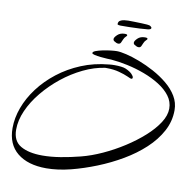

<svg xmlns="http://www.w3.org/2000/svg" viewBox="-106 -1024 1259 1259"><g transform="rotate(10 523.5 -394.5)"><path d="M284 129Q161 129 91 72Q21 15 21 -93Q21 -160 46.5 -229.5Q72 -299 120.5 -363.5Q169 -428 237 -481Q305 -534 389.5 -569Q474 -604 573 -613Q581 -614 590 -614.5Q599 -615 609 -615Q632 -615 652.5 -612.5Q673 -610 684 -605Q713 -592 726.5 -578Q740 -564 740 -555Q740 -546 730 -546Q727 -546 704 -556.5Q681 -567 644 -577Q607 -587 561 -587H551Q480 -577 407.5 -542Q335 -507 270.5 -455.5Q206 -404 155 -342Q104 -280 75 -214.5Q46 -149 46 -87Q46 -11 99.5 20Q153 51 244 51Q300 51 364.5 40.5Q429 30 495 13Q562 -4 634 -37Q706 -70 773 -113Q840 -156 894 -204.5Q948 -253 979.5 -302Q1011 -351 1011 -396Q1011 -442 983 -479.5Q955 -517 908 -546.5Q861 -576 804.5 -597Q748 -618 689.5 -630.5Q631 -643 580 -647Q574 -647 553.5 -648Q533 -649 509.5 -651.5Q486 -654 468.5 -658Q451 -662 451 -668Q451 -677 469.5 -684Q488 -691 514.5 -696.5Q541 -702 567 -705Q593 -708 608 -708Q631 -708 671.5 -698.5Q712 -689 761.5 -670Q811 -651 861 -624Q911 -597 953.5 -562Q996 -527 1021.5 -484.5Q1047 -442 1047 -392Q1047 -318 1011.5 -252Q976 -186 915 -129.5Q854 -73 776.5 -27.5Q699 18 614 52Q529 86 447 107Q360 129 284 129ZM742 -758Q731 -758 716 -768Q707 -773 707 -783Q707 -794 725 -811.5Q743 -829 774 -829Q791 -829 791 -822Q791 -817 785 -813Q774 -803 769 -790Q764 -777 759 -767.5Q754 -758 742 -758ZM607 -758Q596 -758 581 -768Q572 -773 572 -783Q572 -794 590.5 -811.5Q609 -829 639 -829Q656 -829 656 -822Q656 -817 650 -813Q639 -803 634 -790Q629 -777 624 -767.5Q619 -758 607 -758ZM601 -877Q600 -877 590.5 -878Q581 -879 581 -884Q581 -900 592.5 -907Q604 -914 619.5 -916Q635 -918 646 -918Q659 -918 685 -917.5Q711 -917 736.5 -916Q762 -915 772 -914Q789 -913 796.5 -907Q804 -901 804 -897Q804 -887 784 -884Q764 -882 730 -880Q696 -878 660.5 -877.5Q625 -877 601 -877Z"/></g></svg>

Font: Comforter
Style: Regular
Weight: 400
Designer: Robert E. Leuschke
Foundry: Robert E. Leuschke
Version: Version 1.013; ttfautohint (v1.8.3)